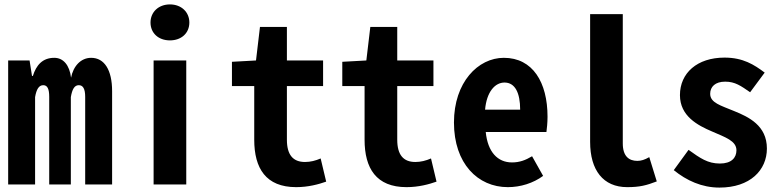

<svg xmlns="http://www.w3.org/2000/svg" viewBox="-20 -836 3540 870"><path d="M17 0H139V-396C145 -431 156 -450 176 -450C195 -450 203 -433 203 -397V0H301V-396C307 -431 317 -450 337 -450C356 -450 366 -434 366 -397V0H488V-423C488 -519 453 -574 393 -574C346 -574 312 -536 302 -484C295 -541 267 -574 226 -574C172 -574 144 -540 129 -492H125L114 -562H17Z M676 0H824V-562H676ZM750 -653C802 -653 838 -686 838 -734C838 -781 802 -816 750 -816C698 -816 662 -781 662 -734C662 -686 698 -653 750 -653Z M1322 12C1377 12 1424 -1 1458 -13L1433 -118C1410 -108 1387 -102 1362 -102C1308 -102 1280 -134 1280 -203V-446H1444V-562H1280V-714H1158L1140 -562L1031 -556V-446H1132V-203C1132 -73 1185 12 1322 12Z M1822 12C1877 12 1924 -1 1958 -13L1933 -118C1910 -108 1887 -102 1862 -102C1808 -102 1780 -134 1780 -203V-446H1944V-562H1780V-714H1658L1640 -562L1531 -556V-446H1632V-203C1632 -73 1685 12 1822 12Z M2281 12C2339 12 2396 -6 2441 -39L2391 -128C2361 -110 2334 -100 2300 -100C2235 -100 2190 -147 2181 -238H2456C2458 -252 2461 -280 2461 -307C2461 -463 2394 -574 2263 -574C2146 -574 2037 -463 2037 -281C2037 -95 2145 12 2281 12ZM2178 -339C2185 -420 2223 -462 2266 -462C2314 -462 2337 -415 2337 -339Z M2822 12C2879 12 2909 4 2956 -14L2922 -124C2901 -112 2885 -107 2868 -107C2830 -107 2802 -128 2802 -186V-772H2654V-193C2654 -65 2713 12 2822 12Z M3240 14C3379 14 3455 -65 3455 -163C3455 -267 3373 -306 3306 -333C3246 -358 3198 -370 3198 -411C3198 -443 3221 -466 3266 -466C3311 -466 3337 -447 3379 -418L3445 -507C3397 -543 3347 -575 3263 -575C3139 -575 3061 -505 3061 -405C3061 -310 3141 -268 3207 -240C3266 -214 3317 -198 3317 -155C3317 -121 3294 -95 3242 -95C3187 -95 3153 -119 3100 -157L3033 -65C3091 -18 3160 14 3240 14Z"/></svg>

Font: Noto Sans Mono CJK SC
Style: Bold
Weight: 700
Designer: Ryoko NISHIZUKA 西塚涼子 (kana, bopomofo & ideographs); Paul D. Hunt (Latin, Greek & Cyrillic); Sandoll Communications 산돌커뮤니
Foundry: Adobe
Version: Version 2.004;hotconv 1.0.118;makeotfexe 2.5.65603